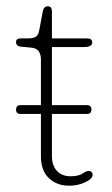

<svg xmlns="http://www.w3.org/2000/svg" viewBox="-20 -585 355 610"><path d="M31 -236.5Q31 -251 45.5 -251H110V-396.5Q110 -411.5 103.2 -421.8Q96.5 -432 80 -433.5L45 -437Q31 -438.5 31 -451.5Q31 -463 45.5 -463H69Q85 -463 93.5 -468.2Q102 -473.5 104.5 -488L116 -549Q119 -565 132 -565Q145 -565 145 -549V-463H256Q273 -463 273 -450.5Q273 -435.5 247 -435.5H145V-251H256Q270.5 -251 270.5 -237Q270.5 -223 256 -223H145V-89Q145 -59 161 -42Q177 -25 203 -25Q229.5 -25 242 -33.5Q254.5 -42 262 -42Q268 -42 272 -37.2Q276 -32.5 273 -24Q269.5 -14.5 248.2 -4.8Q227 5 199 5Q161 5 135.5 -18.8Q110 -42.5 110 -89V-223H45.5Q31 -223 31 -236.5Z"/></svg>

Font: Fraunces 9pt SuperSoft Thin
Style: Regular
Weight: 100
Version: Version 1.000;[b76b70a41]